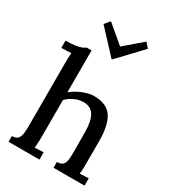

<svg xmlns="http://www.w3.org/2000/svg" viewBox="-230 -1089 1067 1202"><g transform="rotate(30 303.0 -487.5)"><path d="M356 -42Q386 -42 398.5 -56Q411 -70 413.5 -95Q416 -120 416 -153L415 -293Q415 -372 390.5 -411.5Q366 -451 312 -450Q279 -449 247.5 -434Q216 -419 195 -396V-124Q195 -106 194 -87.5Q193 -69 191 -50Q207 -51 223.5 -51.5Q240 -52 254 -53V0H31V-42Q61 -42 73 -56Q85 -70 88 -95Q91 -120 91 -153V-605Q91 -622 91.5 -639.5Q92 -657 94 -677Q77 -676 58 -675.5Q39 -675 23 -674V-727Q68 -727 95 -731.5Q122 -736 136.5 -742Q151 -748 158 -755H195V-453Q217 -471 244 -485Q271 -499 299.5 -507.5Q328 -516 353 -516Q442 -516 480.5 -462Q519 -408 520 -293V-124Q520 -106 519.5 -87.5Q519 -69 516 -50Q532 -51 549 -51.5Q566 -52 580 -53V0H356ZM330 -771 177 -936 209 -974 337 -866H338L465 -975L495 -940L335 -771Z"/></g></svg>

Font: Lora Medium
Style: Regular
Weight: 500
Designer: Olga Karpushina, Alexei Vanyashin (Cyrillic)
Foundry: Cyreal
Version: Version 3.004